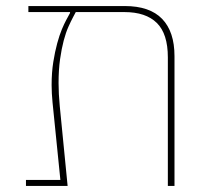

<svg xmlns="http://www.w3.org/2000/svg" viewBox="-20 -616 669 636"><path d="M66 -20H180L154 -277Q151 -307 151 -334Q151 -376 156.5 -410.5Q162 -445 169.5 -472.5Q177 -500 185 -519Q193 -538 199 -549L212 -573V-576H74V-596H393Q476 -596 517 -553.5Q558 -511 558 -430V0H536V-426Q536 -504 499.5 -540Q463 -576 392 -576H231L222 -559Q215 -546 206.5 -527Q198 -508 191 -481.5Q184 -455 179 -420Q174 -385 174 -341Q174 -323 175 -304Q176 -285 178 -264L204 0H66Z"/></svg>

Font: IBM Plex Sans Hebrew Thin
Style: Regular
Weight: 100
Designer: Mike Abbink, Paul van der Laan, Pieter van Rosmalen, Yanek Iontef
Foundry: Bold Monday
Version: Version 1.2